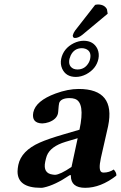

<svg xmlns="http://www.w3.org/2000/svg" viewBox="-20 -852 554 881"><path d="M356 -630.9Q320.3 -630.9 304.2 -597.2Q300.8 -589.4 298.8 -582Q291.5 -547.9 318.4 -536.1Q326.7 -533.2 335.4 -533.2Q370.6 -533.2 388.2 -566.4Q392.1 -574.2 393.6 -582Q400.9 -617.2 372.6 -627.9Q364.3 -630.9 356 -630.9ZM260.7 -582Q271 -629.9 318.4 -653.8Q340.8 -664.6 363.3 -665Q409.2 -665 427.2 -627.4Q436.5 -606 431.6 -582Q421.9 -536.1 375.5 -511.2Q351.6 -499 328.1 -499Q282.2 -499 265.1 -537.1Q255.9 -558.1 260.7 -582ZM305.7 -48.3 299.3 -47.9Q232.9 -2.9 181.2 8.3Q172.4 10.3 167 9.8Q60.1 9.8 60.5 -65.9Q61 -80.1 64 -95.2Q77.6 -160.2 162.6 -197.8Q199.7 -214.4 272.9 -235.8L344.7 -256.8Q371.6 -382.3 323.2 -398.4Q313.5 -401.9 298.3 -401.9Q259.3 -401.4 251.5 -379.4Q249.5 -373.5 247.1 -339.8Q246.6 -335 246.1 -332Q240.2 -304.7 204.6 -291.5Q189 -286.1 173.8 -285.6Q123.5 -287.1 132.8 -336.4Q144 -389.2 234.9 -422.9Q291.5 -443.8 341.3 -443.8Q511.2 -443.8 476.1 -273.4Q475.6 -271.5 475.6 -271L442.9 -127Q430.2 -68.4 447.3 -61.5Q451.7 -60.1 456.5 -60.1Q481 -60.5 502 -74.2Q516.1 -58.1 513.7 -45.9Q441.9 9.8 371.1 9.8Q305.2 9.8 305.2 -44.9Q305.7 -46.9 305.7 -48.3ZM336.4 -217.8 280.8 -201.2Q211.4 -180.2 194.8 -137.2Q190.9 -126.5 187.5 -109.9Q176.3 -56.2 222.7 -50.8Q227.5 -50.3 232.4 -49.8Q256.3 -50.8 308.1 -85.9ZM416.5 -829.6Q421.9 -831.1 429.7 -831.5Q459.5 -831.1 470.7 -809.6L474.1 -789.1L357.4 -691.9Q339.4 -677.7 324.2 -677.7Q314.9 -677.7 314 -687.5Q314 -689.5 314 -689.9Q316.9 -701.2 324.7 -711.9Z"/></svg>

Font: Linux Libertine Slanted O
Style: Bold Slanted
Weight: 700
Designer: Philipp H. Poll
Foundry: Philipp H. Poll
Version: Version 5.0.0